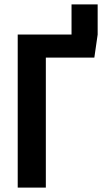

<svg xmlns="http://www.w3.org/2000/svg" viewBox="-20 -847 462 867"><path d="M303 -827H421V-691L406 -587H187V0H60V-691H303Z"/></svg>

Font: Fira Sans Extra Condensed Medium
Style: Regular
Weight: 500
Width: 1
Designer: Carrois Corporate & Edenspiekermann AG
Foundry: Carrois Corporate GbR & Edenspiekermann AG
Version: Version 4.203